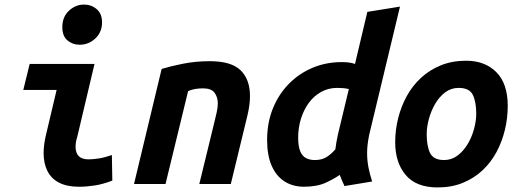

<svg xmlns="http://www.w3.org/2000/svg" viewBox="-20 -806 2280 841"><path d="M326 12Q274 12 239.5 -5.5Q205 -23 188 -56.5Q171 -90 171 -136Q171 -155 174 -176.5Q177 -198 183 -222L228 -412H82L110 -526H394L318 -205Q314 -193 312.5 -182.5Q311 -172 311 -164Q311 -136 325 -122Q339 -108 368 -108Q387 -108 413 -112Q439 -116 470 -127L472 -15Q431 1 394.5 6.5Q358 12 326 12ZM329 -610Q298 -610 275.5 -629Q253 -648 253 -687Q253 -732 282 -759Q311 -786 348 -786Q380 -786 403.5 -766Q427 -746 427 -708Q427 -665 397.5 -637.5Q368 -610 329 -610Z M567 0 688 -504Q723 -515 779.5 -526.5Q836 -538 899 -538Q993 -538 1034 -498Q1075 -458 1075 -385Q1075 -366 1072 -343.5Q1069 -321 1063 -297L991 0H853L921 -279Q925 -296 929.5 -315.5Q934 -335 934 -354Q934 -380 920 -399.5Q906 -419 869 -419Q853 -419 836.5 -416.5Q820 -414 804 -407L705 0Z M1309 12Q1260 11 1224.5 -12.5Q1189 -36 1169.5 -81Q1150 -126 1150 -193Q1150 -269 1175.5 -331.5Q1201 -394 1246 -439.5Q1291 -485 1350 -509.5Q1409 -534 1477 -534Q1491 -534 1505.5 -532.5Q1520 -531 1535 -526L1589 -754L1732 -777L1597 -215Q1593 -195 1590.5 -175.5Q1588 -156 1588 -136Q1588 -103 1594 -72.5Q1600 -42 1610 -11L1489 9Q1485 1 1477.5 -16.5Q1470 -34 1468 -40Q1446 -24 1407.5 -6Q1369 12 1309 12ZM1359 -105Q1391 -105 1412 -119Q1433 -133 1449 -152Q1451 -169 1453.5 -183Q1456 -197 1460 -216L1508 -416Q1495 -419 1482 -420Q1469 -421 1457 -421Q1418 -421 1386 -403Q1354 -385 1332 -354.5Q1310 -324 1298 -285Q1286 -246 1286 -204Q1286 -165 1295 -143.5Q1304 -122 1320.5 -113.5Q1337 -105 1359 -105Z M1897 15Q1803 15 1757 -39.5Q1711 -94 1711 -183Q1711 -236 1724 -288Q1737 -340 1762 -385.5Q1787 -431 1824.5 -465.5Q1862 -500 1911.5 -520Q1961 -540 2022 -540Q2104 -540 2154 -490Q2204 -440 2204 -342Q2204 -289 2191.5 -237Q2179 -185 2154.5 -139.5Q2130 -94 2093 -59.5Q2056 -25 2007 -5Q1958 15 1897 15ZM1925 -105Q1958 -105 1984 -124.5Q2010 -144 2028.5 -175Q2047 -206 2056.5 -241.5Q2066 -277 2066 -308Q2066 -360 2051 -390.5Q2036 -421 1989 -421Q1956 -421 1930 -401.5Q1904 -382 1886 -351Q1868 -320 1858.5 -284.5Q1849 -249 1849 -218Q1849 -166 1864 -135.5Q1879 -105 1925 -105Z"/></svg>

Font: Ubuntu Sans Mono
Style: Bold Italic
Weight: 700
Italic angle: -13.5°
Monospace: yes
Designer: Dalton Maag Ltd
Foundry: Dalton Maag Ltd
Version: Version 1.006